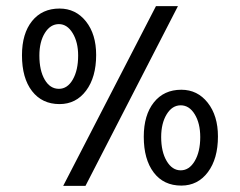

<svg xmlns="http://www.w3.org/2000/svg" viewBox="-20 -609 786 629"><path d="M187 0 491 -589H563L260 0ZM295 -429Q295 -356 262 -312Q229 -268 175 -268Q118 -268 85 -310.5Q52 -353 52 -428Q52 -499 85 -540Q118 -581 175 -581Q228 -581 261.5 -539Q295 -497 295 -429ZM236 -427Q236 -471 218 -500.5Q200 -530 173 -530Q145 -530 127 -501Q109 -472 109 -427Q109 -378 126.5 -348Q144 -318 173 -318Q201 -318 218.5 -348.5Q236 -379 236 -427ZM694 -162Q694 -89 661 -45Q628 -1 574 -1Q516 -1 483.5 -44Q451 -87 451 -161Q451 -232 484 -273.5Q517 -315 574 -315Q627 -315 660.5 -272.5Q694 -230 694 -162ZM636 -160Q636 -205 618 -234.5Q600 -264 572 -264Q544 -264 526 -234.5Q508 -205 508 -160Q508 -112 526 -81.5Q544 -51 572 -51Q600 -51 618 -81.5Q636 -112 636 -160Z"/></svg>

Font: TajawalTap Med
Style: Regular
Weight: 500
Designer: Boutros Fonts
Foundry: Created by Boutros International 2017
Version: Version 2.700